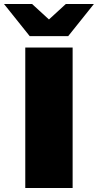

<svg xmlns="http://www.w3.org/2000/svg" viewBox="-69 -937 488 957"><path d="M57 0V-700H293V0ZM79 -757 -49 -917H91L175 -840L259 -917H399L271 -757Z"/></svg>

Font: Montserrat Thin Black
Style: Regular
Weight: 900
Version: Version 9.000